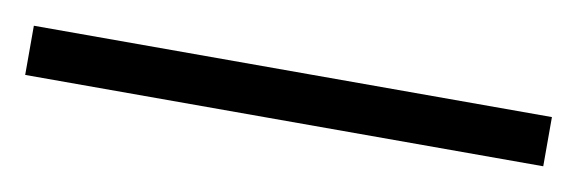

<svg xmlns="http://www.w3.org/2000/svg" viewBox="-26 -869 521 173"><g transform="rotate(10 234.0 -782.5)"><path d="M471 -760H-3V-805H471Z"/></g></svg>

Font: Noto Sans Gurmukhi UI SemiCondensed Light
Style: Regular
Weight: 300
Width: 4
Designer: Jelle Bosma - Monotype Design Team
Foundry: Monotype Imaging Inc.
Version: Version 2.004; ttfautohint (v1.8.4.7-5d5b)